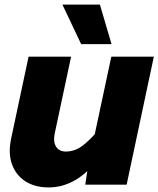

<svg xmlns="http://www.w3.org/2000/svg" viewBox="-20 -808 693 840"><path d="M291 -560 219 -222Q212 -187 225.5 -166Q239 -145 268 -145Q306 -145 339 -169Q372 -193 419 -248L406 -105Q353 -43 301 -15.5Q249 12 193 12Q133 12 91.5 -14.5Q50 -41 32.5 -89Q15 -137 29 -203L105 -560ZM653 -560 534 0H353L366 -87L467 -560ZM468 -615H335L253 -788H417Z"/></svg>

Font: Azeret Mono Thin ExtraBold
Style: Italic
Weight: 800
Italic angle: -12°
Version: Version 1.002